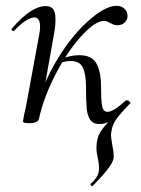

<svg xmlns="http://www.w3.org/2000/svg" viewBox="-20 -416 486 661"><path d="M297 225Q295 225 293 222Q291 219 292 217Q317 195 320 174Q321 170 321 161Q321 151 317 129Q312 109 312 92Q312 59 327.5 35.5Q343 12 389 -35L422 -70L430 -62Q393 -24 380 -5Q367 14 364 34Q362 44 362 49Q362 56 367 86Q373 116 371 129Q367 156 299 224Q299 225 297 225ZM381 -396Q398 -396 408.5 -386Q419 -376 419 -361Q419 -347 409 -338Q399 -329 384 -329Q373 -329 359 -337Q347 -344 338 -344Q308 -344 261.5 -293.5Q215 -243 173.5 -164.5Q132 -86 114 -7L100 -8Q116 -105 167.5 -195Q219 -285 280 -340.5Q341 -396 381 -396ZM59 2 63 -21Q69 -45 74 -74L115 -297Q118 -312 118 -324Q118 -356 98 -356Q86 -356 67.5 -344Q49 -332 29 -310Q28 -309 26 -309Q23 -309 20.5 -312.5Q18 -316 21 -318Q55 -357 83.5 -376Q112 -395 138 -395Q155 -395 163 -384.5Q171 -374 171 -351Q171 -325 166 -299L114 -7Q113 0 104.5 4Q96 8 82 8Q68 8 63.5 6.5Q59 5 59 2ZM276 -118Q276 -160 265.5 -183Q255 -206 223 -206Q209 -206 189 -200L187 -212Q223 -226 253 -226Q297 -226 312.5 -196.5Q328 -167 328 -116Q328 -66 332 -48.5Q336 -31 350 -31Q371 -31 413 -70Q414 -71 416 -71Q420 -71 422 -67.5Q424 -64 421 -62Q388 -23 367.5 -6Q347 11 323 11Q301 11 291 -3Q281 -17 278.5 -42.5Q276 -68 276 -118Z"/></svg>

Font: Cormorant Infant
Style: Italic
Weight: 400
Italic angle: -10°
Designer: Christian Thalmann (Catharsis Fonts)
Foundry: Catharsis Fonts
Version: Version 4.000